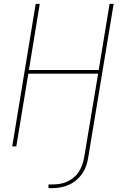

<svg xmlns="http://www.w3.org/2000/svg" viewBox="-20 -755 640 990"><path d="M230 215V196H251Q269 196 288.5 193Q308 190 326.5 181.5Q345 173 361 159.5Q377 146 387.5 129Q398 112 404.5 93Q411 74 414 56L486 -375H126L64 0H43L164 -735H185L129 -394H489L545 -735H566L435 56Q432 77 425 98Q418 119 405.5 138Q393 157 375 172.5Q357 188 336 197.5Q315 207 293.5 211Q272 215 251 215Z"/></svg>

Font: Iosevka Aile Thin Oblique
Style: Regular
Weight: 100
Italic angle: -9°
Designer: Belleve Invis
Foundry: Belleve Invis
Version: Version 31.1.0; ttfautohint (v1.8.4)